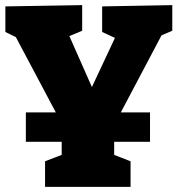

<svg xmlns="http://www.w3.org/2000/svg" viewBox="-20 -730 694 750"><path d="M653 -710V-610L611 -592L452 -291H566V-176H426V-125L490 -100V0H156V-100L221 -125V-176H81V-291H198L42 -585L1 -605V-705L301 -710V-610L251 -589L339 -390L429 -582L379 -605V-705Z"/></svg>

Font: Bitter Pro Black
Style: Regular
Weight: 900
Designer: Sol Matas, and Bitter project Authors
Foundry: Sol Matas
Version: Version 1.010